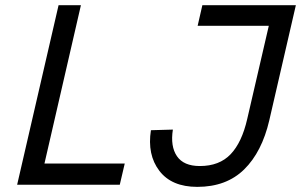

<svg xmlns="http://www.w3.org/2000/svg" viewBox="-20 -710 1157 738"><path d="M45.9 0 205.1 -689.9H291L150.9 -81.5H459.5L440.4 0ZM738.3 8.3Q639.6 8.3 592.5 -53.5Q545.4 -115.2 560.1 -209.5L644.5 -211.9Q634.3 -147.5 660.2 -109.6Q686 -71.8 748 -71.8Q823.2 -71.8 866.5 -117.2Q909.7 -162.6 930.2 -252.4L1013.2 -610.8H739.7L757.8 -689.9H1117.2L1015.1 -247.6Q986.8 -126 918.5 -58.8Q850.1 8.3 738.3 8.3Z"/></svg>

Font: HK Grotesk Medium Legacy Italic
Style: Regular
Weight: 500
Italic angle: -13°
Designer: Alfredo Marco Pradil
Foundry: Hanken Design Co.
Version: Version 2.022;PS 002.022;hotconv 1.0.88;makeotf.lib2.5.64775